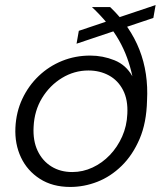

<svg xmlns="http://www.w3.org/2000/svg" viewBox="-20 -728 636 760"><path d="M258 12Q188 12 138 -20Q88 -52 63 -105Q38 -158 41 -223Q44 -285 68.5 -337Q93 -389 133.5 -427.5Q174 -466 226 -487Q278 -508 337 -508Q387 -508 433 -489.5Q479 -471 504 -426Q496 -464 483 -499.5Q470 -535 451 -568.5Q432 -602 405 -635Q378 -668 344 -700H416Q456 -662 485 -619.5Q514 -577 532 -531Q550 -485 557.5 -434.5Q565 -384 562 -330Q560 -242 532.5 -178Q505 -114 461.5 -71.5Q418 -29 365.5 -8.5Q313 12 258 12ZM266 -47Q308 -47 346.5 -65Q385 -83 415 -114.5Q445 -146 463.5 -187.5Q482 -229 484 -277Q487 -333 467 -371.5Q447 -410 411 -429.5Q375 -449 330 -449Q274 -449 225.5 -419.5Q177 -390 146.5 -340Q116 -290 113 -226Q110 -171 129 -131Q148 -91 183.5 -69Q219 -47 266 -47ZM283 -555 292 -606 596 -708 587 -657Z"/></svg>

Font: DM Sans 28pt Light
Style: Italic
Weight: 300
Italic angle: -10°
Version: Version 4.004;gftools[0.9.30]